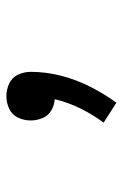

<svg xmlns="http://www.w3.org/2000/svg" viewBox="91 -280 393 616"><g transform="rotate(-90 288.0 28.5)"><path d="M267 205Q296 165 318.5 120.5Q341 76 353.5 27.5Q366 -21 366 -70Q366 -91 357 -110.5Q348 -130 328.5 -139Q309 -148 288 -148Q267 -148 247.5 -139Q228 -130 219 -110.5Q210 -91 210 -70Q210 -51 217.5 -32.5Q225 -14 242 -4Q259 6 278 7V8Q268 50 248.5 89.5Q229 129 203 164Z"/></g></svg>

Font: Iosevka Sparkle
Style: Regular
Weight: 400
Designer: Belleve Invis
Foundry: Belleve Invis
Version: Version 4.5.0; ttfautohint (v1.8.3)